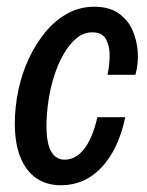

<svg xmlns="http://www.w3.org/2000/svg" viewBox="-20 -540 435 570"><path d="M161 10Q119 10 88.5 -10.5Q58 -31 41 -72Q24 -113 24 -174Q24 -222 34.5 -272Q45 -322 65.5 -366Q86 -410 115 -445Q144 -480 180.5 -500Q217 -520 260 -520Q304 -520 332 -500.5Q360 -481 373.5 -450Q387 -419 389 -384.5Q391 -350 382 -318H299Q305 -344 305.5 -373Q306 -402 295 -423Q284 -444 254 -444Q228 -444 207 -426.5Q186 -409 169 -379.5Q152 -350 140.5 -313.5Q129 -277 123.5 -238.5Q118 -200 118 -166Q118 -114 132 -90Q146 -66 172 -66Q205 -66 230 -98Q255 -130 269 -192H352Q331 -95 281 -42.5Q231 10 161 10Z"/></svg>

Font: Instrument Sans Condensed Medium
Style: Italic
Weight: 500
Width: 3
Italic angle: -13°
Designer: Rodrigo Fuenzalida
Foundry: fragTYPE
Version: Version 1.000;gftools[0.9.28]